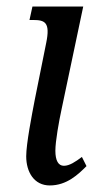

<svg xmlns="http://www.w3.org/2000/svg" viewBox="-20 -556 294 586"><path d="M132 10C184 10 219 -24 244 -49L230 -77C210 -62 192 -50 175 -50C158 -50 149 -66 149 -96C149 -125 160 -186 168 -223L234 -536H79L70 -495H81C117 -495 134 -488 121 -425L86 -251C77 -204 60 -117 60 -79C60 -31 84 10 132 10Z"/></svg>

Font: Noto Serif ExtraCondensed
Style: Italic
Weight: 400
Width: 2
Italic angle: -12°
Designer: Monotype Design Team
Foundry: Monotype Imaging Inc.
Version: Version 2.014